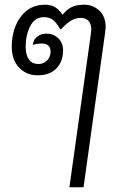

<svg xmlns="http://www.w3.org/2000/svg" viewBox="-20 -596 540 816"><path d="M366 -451Q368 -465 368 -470Q368 -496 355.5 -508Q343 -520 324 -520Q301 -520 281.5 -508Q262 -496 240 -472H236Q221 -498 206.5 -510.5Q192 -523 167 -523Q128 -523 108.5 -485Q89 -447 89 -397Q89 -362 103 -343Q117 -324 143 -324Q165 -324 180 -339Q195 -354 195 -377Q195 -393 185.5 -402Q176 -411 159 -411Q135 -411 120 -405Q120 -410 121 -412Q123 -428 138.5 -440.5Q154 -453 178 -453Q207 -453 227.5 -433.5Q248 -414 248 -382Q248 -334 219.5 -305Q191 -276 140 -276Q92 -276 61 -309Q30 -342 30 -397Q30 -473 68 -524.5Q106 -576 171 -576Q198 -576 215 -565Q232 -554 246 -533Q263 -555 283.5 -565.5Q304 -576 338 -576Q375 -576 402 -551Q429 -526 429 -481Q429 -475 427 -459L335 200H275Z"/></svg>

Font: Krub
Style: Italic
Weight: 400
Italic angle: -8°
Designer: Ekaluck Peanpanawate
Foundry: Cadson Demak Co.,Ltd.
Version: Version 1.000; ttfautohint (v1.6)